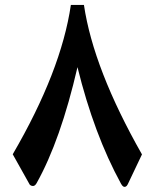

<svg xmlns="http://www.w3.org/2000/svg" viewBox="-20 -742 617 766"><path d="M30.8 -126.5Q224.1 -458.5 262.7 -722.2H314.9Q353 -466.3 546.4 -126L489.7 -6.8Q486.3 0 482.4 2Q471.7 7.8 462.9 -8.8Q355 -206.1 289.1 -474.1Q221.7 -182.1 126 -11.2Q119.6 0 111.8 0Q104 0 98.6 -5.4Z"/></svg>

Font: DimaBanoo
Style: Bold
Weight: 800
Designer: R.Balvardi
Foundry: R.Balvardi
Version: Version 1.0.0-alpha3